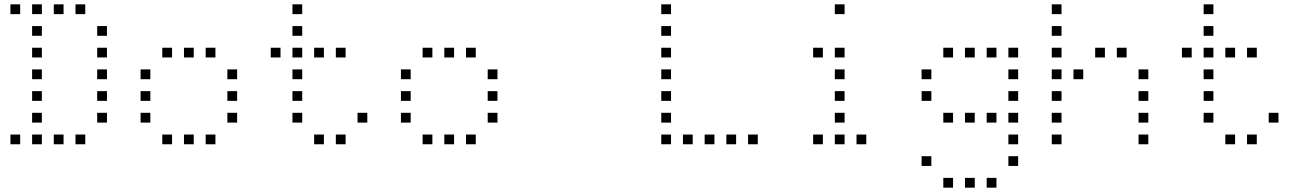

<svg xmlns="http://www.w3.org/2000/svg" viewBox="-20 -693 6040 885"><path d="M29 -673Q28 -673 28 -673Q28 -673 28 -672V-629Q28 -628 28 -628Q28 -628 29 -628H72Q73 -628 73 -628Q73 -628 73 -629V-672Q73 -673 73 -673Q73 -673 72 -673ZM129 -673Q128 -673 128 -673Q128 -673 128 -672V-629Q128 -628 128 -628Q128 -628 129 -628H172Q173 -628 173 -628Q173 -628 173 -629V-672Q173 -673 173 -673Q173 -673 172 -673ZM229 -673Q228 -673 228 -673Q228 -673 228 -672V-629Q228 -628 228 -628Q228 -628 229 -628H272Q273 -628 273 -628Q273 -628 273 -629V-672Q273 -673 273 -673Q273 -673 272 -673ZM329 -673Q328 -673 328 -673Q328 -673 328 -672V-629Q328 -628 328 -628Q328 -628 329 -628H372Q373 -628 373 -628Q373 -628 373 -629V-672Q373 -673 373 -673Q373 -673 372 -673ZM129 -573Q128 -573 128 -573Q128 -573 128 -572V-529Q128 -528 128 -528Q128 -528 129 -528H172Q173 -528 173 -528Q173 -528 173 -529V-572Q173 -573 173 -573Q173 -573 172 -573ZM429 -573Q428 -573 428 -573Q428 -573 428 -572V-529Q428 -528 428 -528Q428 -528 429 -528H472Q473 -528 473 -528Q473 -528 473 -529V-572Q473 -573 473 -573Q473 -573 472 -573ZM129 -473Q128 -473 128 -473Q128 -473 128 -472V-429Q128 -428 128 -428Q128 -428 129 -428H172Q173 -428 173 -428Q173 -428 173 -429V-472Q173 -473 173 -473Q173 -473 172 -473ZM429 -473Q428 -473 428 -473Q428 -473 428 -472V-429Q428 -428 428 -428Q428 -428 429 -428H472Q473 -428 473 -428Q473 -428 473 -429V-472Q473 -473 473 -473Q473 -473 472 -473ZM129 -373Q128 -373 128 -373Q128 -373 128 -372V-329Q128 -328 128 -328Q128 -328 129 -328H172Q173 -328 173 -328Q173 -328 173 -329V-372Q173 -373 173 -373Q173 -373 172 -373ZM429 -373Q428 -373 428 -373Q428 -373 428 -372V-329Q428 -328 428 -328Q428 -328 429 -328H472Q473 -328 473 -328Q473 -328 473 -329V-372Q473 -373 473 -373Q473 -373 472 -373ZM129 -273Q128 -273 128 -273Q128 -273 128 -272V-229Q128 -228 128 -228Q128 -228 129 -228H172Q173 -228 173 -228Q173 -228 173 -229V-272Q173 -273 173 -273Q173 -273 172 -273ZM429 -273Q428 -273 428 -273Q428 -273 428 -272V-229Q428 -228 428 -228Q428 -228 429 -228H472Q473 -228 473 -228Q473 -228 473 -229V-272Q473 -273 473 -273Q473 -273 472 -273ZM129 -173Q128 -173 128 -173Q128 -173 128 -172V-129Q128 -128 128 -128Q128 -128 129 -128H172Q173 -128 173 -128Q173 -128 173 -129V-172Q173 -173 173 -173Q173 -173 172 -173ZM429 -173Q428 -173 428 -173Q428 -173 428 -172V-129Q428 -128 428 -128Q428 -128 429 -128H472Q473 -128 473 -128Q473 -128 473 -129V-172Q473 -173 473 -173Q473 -173 472 -173ZM29 -73Q28 -73 28 -73Q28 -73 28 -72V-29Q28 -28 28 -28Q28 -28 29 -28H72Q73 -28 73 -28Q73 -28 73 -29V-72Q73 -73 73 -73Q73 -73 72 -73ZM129 -73Q128 -73 128 -73Q128 -73 128 -72V-29Q128 -28 128 -28Q128 -28 129 -28H172Q173 -28 173 -28Q173 -28 173 -29V-72Q173 -73 173 -73Q173 -73 172 -73ZM229 -73Q228 -73 228 -73Q228 -73 228 -72V-29Q228 -28 228 -28Q228 -28 229 -28H272Q273 -28 273 -28Q273 -28 273 -29V-72Q273 -73 273 -73Q273 -73 272 -73ZM329 -73Q328 -73 328 -73Q328 -73 328 -72V-29Q328 -28 328 -28Q328 -28 329 -28H372Q373 -28 373 -28Q373 -28 373 -29V-72Q373 -73 373 -73Q373 -73 372 -73Z M729 -473Q728 -473 728 -473Q728 -473 728 -472V-429Q728 -428 728 -428Q728 -428 729 -428H772Q773 -428 773 -428Q773 -428 773 -429V-472Q773 -473 773 -473Q773 -473 772 -473ZM829 -473Q828 -473 828 -473Q828 -473 828 -472V-429Q828 -428 828 -428Q828 -428 829 -428H872Q873 -428 873 -428Q873 -428 873 -429V-472Q873 -473 873 -473Q873 -473 872 -473ZM929 -473Q928 -473 928 -473Q928 -473 928 -472V-429Q928 -428 928 -428Q928 -428 929 -428H972Q973 -428 973 -428Q973 -428 973 -429V-472Q973 -473 973 -473Q973 -473 972 -473ZM629 -373Q628 -373 628 -373Q628 -373 628 -372V-329Q628 -328 628 -328Q628 -328 629 -328H672Q673 -328 673 -328Q673 -328 673 -329V-372Q673 -373 673 -373Q673 -373 672 -373ZM1029 -373Q1028 -373 1028 -373Q1028 -373 1028 -372V-329Q1028 -328 1028 -328Q1028 -328 1029 -328H1072Q1073 -328 1073 -328Q1073 -328 1073 -329V-372Q1073 -373 1073 -373Q1073 -373 1072 -373ZM629 -273Q628 -273 628 -273Q628 -273 628 -272V-229Q628 -228 628 -228Q628 -228 629 -228H672Q673 -228 673 -228Q673 -228 673 -229V-272Q673 -273 673 -273Q673 -273 672 -273ZM1029 -273Q1028 -273 1028 -273Q1028 -273 1028 -272V-229Q1028 -228 1028 -228Q1028 -228 1029 -228H1072Q1073 -228 1073 -228Q1073 -228 1073 -229V-272Q1073 -273 1073 -273Q1073 -273 1072 -273ZM629 -173Q628 -173 628 -173Q628 -173 628 -172V-129Q628 -128 628 -128Q628 -128 629 -128H672Q673 -128 673 -128Q673 -128 673 -129V-172Q673 -173 673 -173Q673 -173 672 -173ZM1029 -173Q1028 -173 1028 -173Q1028 -173 1028 -172V-129Q1028 -128 1028 -128Q1028 -128 1029 -128H1072Q1073 -128 1073 -128Q1073 -128 1073 -129V-172Q1073 -173 1073 -173Q1073 -173 1072 -173ZM729 -73Q728 -73 728 -73Q728 -73 728 -72V-29Q728 -28 728 -28Q728 -28 729 -28H772Q773 -28 773 -28Q773 -28 773 -29V-72Q773 -73 773 -73Q773 -73 772 -73ZM829 -73Q828 -73 828 -73Q828 -73 828 -72V-29Q828 -28 828 -28Q828 -28 829 -28H872Q873 -28 873 -28Q873 -28 873 -29V-72Q873 -73 873 -73Q873 -73 872 -73ZM929 -73Q928 -73 928 -73Q928 -73 928 -72V-29Q928 -28 928 -28Q928 -28 929 -28H972Q973 -28 973 -28Q973 -28 973 -29V-72Q973 -73 973 -73Q973 -73 972 -73Z M1329 -673Q1328 -673 1328 -673Q1328 -673 1328 -672V-629Q1328 -628 1328 -628Q1328 -628 1329 -628H1372Q1373 -628 1373 -628Q1373 -628 1373 -629V-672Q1373 -673 1373 -673Q1373 -673 1372 -673ZM1329 -573Q1328 -573 1328 -573Q1328 -573 1328 -572V-529Q1328 -528 1328 -528Q1328 -528 1329 -528H1372Q1373 -528 1373 -528Q1373 -528 1373 -529V-572Q1373 -573 1373 -573Q1373 -573 1372 -573ZM1229 -473Q1228 -473 1228 -473Q1228 -473 1228 -472V-429Q1228 -428 1228 -428Q1228 -428 1229 -428H1272Q1273 -428 1273 -428Q1273 -428 1273 -429V-472Q1273 -473 1273 -473Q1273 -473 1272 -473ZM1329 -473Q1328 -473 1328 -473Q1328 -473 1328 -472V-429Q1328 -428 1328 -428Q1328 -428 1329 -428H1372Q1373 -428 1373 -428Q1373 -428 1373 -429V-472Q1373 -473 1373 -473Q1373 -473 1372 -473ZM1429 -473Q1428 -473 1428 -473Q1428 -473 1428 -472V-429Q1428 -428 1428 -428Q1428 -428 1429 -428H1472Q1473 -428 1473 -428Q1473 -428 1473 -429V-472Q1473 -473 1473 -473Q1473 -473 1472 -473ZM1529 -473Q1528 -473 1528 -473Q1528 -473 1528 -472V-429Q1528 -428 1528 -428Q1528 -428 1529 -428H1572Q1573 -428 1573 -428Q1573 -428 1573 -429V-472Q1573 -473 1573 -473Q1573 -473 1572 -473ZM1329 -373Q1328 -373 1328 -373Q1328 -373 1328 -372V-329Q1328 -328 1328 -328Q1328 -328 1329 -328H1372Q1373 -328 1373 -328Q1373 -328 1373 -329V-372Q1373 -373 1373 -373Q1373 -373 1372 -373ZM1329 -273Q1328 -273 1328 -273Q1328 -273 1328 -272V-229Q1328 -228 1328 -228Q1328 -228 1329 -228H1372Q1373 -228 1373 -228Q1373 -228 1373 -229V-272Q1373 -273 1373 -273Q1373 -273 1372 -273ZM1329 -173Q1328 -173 1328 -173Q1328 -173 1328 -172V-129Q1328 -128 1328 -128Q1328 -128 1329 -128H1372Q1373 -128 1373 -128Q1373 -128 1373 -129V-172Q1373 -173 1373 -173Q1373 -173 1372 -173ZM1629 -173Q1628 -173 1628 -173Q1628 -173 1628 -172V-129Q1628 -128 1628 -128Q1628 -128 1629 -128H1672Q1673 -128 1673 -128Q1673 -128 1673 -129V-172Q1673 -173 1673 -173Q1673 -173 1672 -173ZM1429 -73Q1428 -73 1428 -73Q1428 -73 1428 -72V-29Q1428 -28 1428 -28Q1428 -28 1429 -28H1472Q1473 -28 1473 -28Q1473 -28 1473 -29V-72Q1473 -73 1473 -73Q1473 -73 1472 -73ZM1529 -73Q1528 -73 1528 -73Q1528 -73 1528 -72V-29Q1528 -28 1528 -28Q1528 -28 1529 -28H1572Q1573 -28 1573 -28Q1573 -28 1573 -29V-72Q1573 -73 1573 -73Q1573 -73 1572 -73Z M1929 -473Q1928 -473 1928 -473Q1928 -473 1928 -472V-429Q1928 -428 1928 -428Q1928 -428 1929 -428H1972Q1973 -428 1973 -428Q1973 -428 1973 -429V-472Q1973 -473 1973 -473Q1973 -473 1972 -473ZM2029 -473Q2028 -473 2028 -473Q2028 -473 2028 -472V-429Q2028 -428 2028 -428Q2028 -428 2029 -428H2072Q2073 -428 2073 -428Q2073 -428 2073 -429V-472Q2073 -473 2073 -473Q2073 -473 2072 -473ZM2129 -473Q2128 -473 2128 -473Q2128 -473 2128 -472V-429Q2128 -428 2128 -428Q2128 -428 2129 -428H2172Q2173 -428 2173 -428Q2173 -428 2173 -429V-472Q2173 -473 2173 -473Q2173 -473 2172 -473ZM1829 -373Q1828 -373 1828 -373Q1828 -373 1828 -372V-329Q1828 -328 1828 -328Q1828 -328 1829 -328H1872Q1873 -328 1873 -328Q1873 -328 1873 -329V-372Q1873 -373 1873 -373Q1873 -373 1872 -373ZM2229 -373Q2228 -373 2228 -373Q2228 -373 2228 -372V-329Q2228 -328 2228 -328Q2228 -328 2229 -328H2272Q2273 -328 2273 -328Q2273 -328 2273 -329V-372Q2273 -373 2273 -373Q2273 -373 2272 -373ZM1829 -273Q1828 -273 1828 -273Q1828 -273 1828 -272V-229Q1828 -228 1828 -228Q1828 -228 1829 -228H1872Q1873 -228 1873 -228Q1873 -228 1873 -229V-272Q1873 -273 1873 -273Q1873 -273 1872 -273ZM2229 -273Q2228 -273 2228 -273Q2228 -273 2228 -272V-229Q2228 -228 2228 -228Q2228 -228 2229 -228H2272Q2273 -228 2273 -228Q2273 -228 2273 -229V-272Q2273 -273 2273 -273Q2273 -273 2272 -273ZM1829 -173Q1828 -173 1828 -173Q1828 -173 1828 -172V-129Q1828 -128 1828 -128Q1828 -128 1829 -128H1872Q1873 -128 1873 -128Q1873 -128 1873 -129V-172Q1873 -173 1873 -173Q1873 -173 1872 -173ZM2229 -173Q2228 -173 2228 -173Q2228 -173 2228 -172V-129Q2228 -128 2228 -128Q2228 -128 2229 -128H2272Q2273 -128 2273 -128Q2273 -128 2273 -129V-172Q2273 -173 2273 -173Q2273 -173 2272 -173ZM1929 -73Q1928 -73 1928 -73Q1928 -73 1928 -72V-29Q1928 -28 1928 -28Q1928 -28 1929 -28H1972Q1973 -28 1973 -28Q1973 -28 1973 -29V-72Q1973 -73 1973 -73Q1973 -73 1972 -73ZM2029 -73Q2028 -73 2028 -73Q2028 -73 2028 -72V-29Q2028 -28 2028 -28Q2028 -28 2029 -28H2072Q2073 -28 2073 -28Q2073 -28 2073 -29V-72Q2073 -73 2073 -73Q2073 -73 2072 -73ZM2129 -73Q2128 -73 2128 -73Q2128 -73 2128 -72V-29Q2128 -28 2128 -28Q2128 -28 2129 -28H2172Q2173 -28 2173 -28Q2173 -28 2173 -29V-72Q2173 -73 2173 -73Q2173 -73 2172 -73Z M3029 -673Q3028 -673 3028 -673Q3028 -673 3028 -672V-629Q3028 -628 3028 -628Q3028 -628 3029 -628H3072Q3073 -628 3073 -628Q3073 -628 3073 -629V-672Q3073 -673 3073 -673Q3073 -673 3072 -673ZM3029 -573Q3028 -573 3028 -573Q3028 -573 3028 -572V-529Q3028 -528 3028 -528Q3028 -528 3029 -528H3072Q3073 -528 3073 -528Q3073 -528 3073 -529V-572Q3073 -573 3073 -573Q3073 -573 3072 -573ZM3029 -473Q3028 -473 3028 -473Q3028 -473 3028 -472V-429Q3028 -428 3028 -428Q3028 -428 3029 -428H3072Q3073 -428 3073 -428Q3073 -428 3073 -429V-472Q3073 -473 3073 -473Q3073 -473 3072 -473ZM3029 -373Q3028 -373 3028 -373Q3028 -373 3028 -372V-329Q3028 -328 3028 -328Q3028 -328 3029 -328H3072Q3073 -328 3073 -328Q3073 -328 3073 -329V-372Q3073 -373 3073 -373Q3073 -373 3072 -373ZM3029 -273Q3028 -273 3028 -273Q3028 -273 3028 -272V-229Q3028 -228 3028 -228Q3028 -228 3029 -228H3072Q3073 -228 3073 -228Q3073 -228 3073 -229V-272Q3073 -273 3073 -273Q3073 -273 3072 -273ZM3029 -173Q3028 -173 3028 -173Q3028 -173 3028 -172V-129Q3028 -128 3028 -128Q3028 -128 3029 -128H3072Q3073 -128 3073 -128Q3073 -128 3073 -129V-172Q3073 -173 3073 -173Q3073 -173 3072 -173ZM3029 -73Q3028 -73 3028 -73Q3028 -73 3028 -72V-29Q3028 -28 3028 -28Q3028 -28 3029 -28H3072Q3073 -28 3073 -28Q3073 -28 3073 -29V-72Q3073 -73 3073 -73Q3073 -73 3072 -73ZM3129 -73Q3128 -73 3128 -73Q3128 -73 3128 -72V-29Q3128 -28 3128 -28Q3128 -28 3129 -28H3172Q3173 -28 3173 -28Q3173 -28 3173 -29V-72Q3173 -73 3173 -73Q3173 -73 3172 -73ZM3229 -73Q3228 -73 3228 -73Q3228 -73 3228 -72V-29Q3228 -28 3228 -28Q3228 -28 3229 -28H3272Q3273 -28 3273 -28Q3273 -28 3273 -29V-72Q3273 -73 3273 -73Q3273 -73 3272 -73ZM3329 -73Q3328 -73 3328 -73Q3328 -73 3328 -72V-29Q3328 -28 3328 -28Q3328 -28 3329 -28H3372Q3373 -28 3373 -28Q3373 -28 3373 -29V-72Q3373 -73 3373 -73Q3373 -73 3372 -73ZM3429 -73Q3428 -73 3428 -73Q3428 -73 3428 -72V-29Q3428 -28 3428 -28Q3428 -28 3429 -28H3472Q3473 -28 3473 -28Q3473 -28 3473 -29V-72Q3473 -73 3473 -73Q3473 -73 3472 -73Z M3829 -673Q3828 -673 3828 -673Q3828 -673 3828 -672V-629Q3828 -628 3828 -628Q3828 -628 3829 -628H3872Q3873 -628 3873 -628Q3873 -628 3873 -629V-672Q3873 -673 3873 -673Q3873 -673 3872 -673ZM3729 -473Q3728 -473 3728 -473Q3728 -473 3728 -472V-429Q3728 -428 3728 -428Q3728 -428 3729 -428H3772Q3773 -428 3773 -428Q3773 -428 3773 -429V-472Q3773 -473 3773 -473Q3773 -473 3772 -473ZM3829 -473Q3828 -473 3828 -473Q3828 -473 3828 -472V-429Q3828 -428 3828 -428Q3828 -428 3829 -428H3872Q3873 -428 3873 -428Q3873 -428 3873 -429V-472Q3873 -473 3873 -473Q3873 -473 3872 -473ZM3829 -373Q3828 -373 3828 -373Q3828 -373 3828 -372V-329Q3828 -328 3828 -328Q3828 -328 3829 -328H3872Q3873 -328 3873 -328Q3873 -328 3873 -329V-372Q3873 -373 3873 -373Q3873 -373 3872 -373ZM3829 -273Q3828 -273 3828 -273Q3828 -273 3828 -272V-229Q3828 -228 3828 -228Q3828 -228 3829 -228H3872Q3873 -228 3873 -228Q3873 -228 3873 -229V-272Q3873 -273 3873 -273Q3873 -273 3872 -273ZM3829 -173Q3828 -173 3828 -173Q3828 -173 3828 -172V-129Q3828 -128 3828 -128Q3828 -128 3829 -128H3872Q3873 -128 3873 -128Q3873 -128 3873 -129V-172Q3873 -173 3873 -173Q3873 -173 3872 -173ZM3729 -73Q3728 -73 3728 -73Q3728 -73 3728 -72V-29Q3728 -28 3728 -28Q3728 -28 3729 -28H3772Q3773 -28 3773 -28Q3773 -28 3773 -29V-72Q3773 -73 3773 -73Q3773 -73 3772 -73ZM3829 -73Q3828 -73 3828 -73Q3828 -73 3828 -72V-29Q3828 -28 3828 -28Q3828 -28 3829 -28H3872Q3873 -28 3873 -28Q3873 -28 3873 -29V-72Q3873 -73 3873 -73Q3873 -73 3872 -73ZM3929 -73Q3928 -73 3928 -73Q3928 -73 3928 -72V-29Q3928 -28 3928 -28Q3928 -28 3929 -28H3972Q3973 -28 3973 -28Q3973 -28 3973 -29V-72Q3973 -73 3973 -73Q3973 -73 3972 -73Z M4329 -473Q4328 -473 4328 -473Q4328 -473 4328 -472V-429Q4328 -428 4328 -428Q4328 -428 4329 -428H4372Q4373 -428 4373 -428Q4373 -428 4373 -429V-472Q4373 -473 4373 -473Q4373 -473 4372 -473ZM4429 -473Q4428 -473 4428 -473Q4428 -473 4428 -472V-429Q4428 -428 4428 -428Q4428 -428 4429 -428H4472Q4473 -428 4473 -428Q4473 -428 4473 -429V-472Q4473 -473 4473 -473Q4473 -473 4472 -473ZM4529 -473Q4528 -473 4528 -473Q4528 -473 4528 -472V-429Q4528 -428 4528 -428Q4528 -428 4529 -428H4572Q4573 -428 4573 -428Q4573 -428 4573 -429V-472Q4573 -473 4573 -473Q4573 -473 4572 -473ZM4629 -473Q4628 -473 4628 -473Q4628 -473 4628 -472V-429Q4628 -428 4628 -428Q4628 -428 4629 -428H4672Q4673 -428 4673 -428Q4673 -428 4673 -429V-472Q4673 -473 4673 -473Q4673 -473 4672 -473ZM4229 -373Q4228 -373 4228 -373Q4228 -373 4228 -372V-329Q4228 -328 4228 -328Q4228 -328 4229 -328H4272Q4273 -328 4273 -328Q4273 -328 4273 -329V-372Q4273 -373 4273 -373Q4273 -373 4272 -373ZM4629 -373Q4628 -373 4628 -373Q4628 -373 4628 -372V-329Q4628 -328 4628 -328Q4628 -328 4629 -328H4672Q4673 -328 4673 -328Q4673 -328 4673 -329V-372Q4673 -373 4673 -373Q4673 -373 4672 -373ZM4229 -273Q4228 -273 4228 -273Q4228 -273 4228 -272V-229Q4228 -228 4228 -228Q4228 -228 4229 -228H4272Q4273 -228 4273 -228Q4273 -228 4273 -229V-272Q4273 -273 4273 -273Q4273 -273 4272 -273ZM4629 -273Q4628 -273 4628 -273Q4628 -273 4628 -272V-229Q4628 -228 4628 -228Q4628 -228 4629 -228H4672Q4673 -228 4673 -228Q4673 -228 4673 -229V-272Q4673 -273 4673 -273Q4673 -273 4672 -273ZM4329 -173Q4328 -173 4328 -173Q4328 -173 4328 -172V-129Q4328 -128 4328 -128Q4328 -128 4329 -128H4372Q4373 -128 4373 -128Q4373 -128 4373 -129V-172Q4373 -173 4373 -173Q4373 -173 4372 -173ZM4429 -173Q4428 -173 4428 -173Q4428 -173 4428 -172V-129Q4428 -128 4428 -128Q4428 -128 4429 -128H4472Q4473 -128 4473 -128Q4473 -128 4473 -129V-172Q4473 -173 4473 -173Q4473 -173 4472 -173ZM4529 -173Q4528 -173 4528 -173Q4528 -173 4528 -172V-129Q4528 -128 4528 -128Q4528 -128 4529 -128H4572Q4573 -128 4573 -128Q4573 -128 4573 -129V-172Q4573 -173 4573 -173Q4573 -173 4572 -173ZM4629 -173Q4628 -173 4628 -173Q4628 -173 4628 -172V-129Q4628 -128 4628 -128Q4628 -128 4629 -128H4672Q4673 -128 4673 -128Q4673 -128 4673 -129V-172Q4673 -173 4673 -173Q4673 -173 4672 -173ZM4629 -73Q4628 -73 4628 -73Q4628 -73 4628 -72V-29Q4628 -28 4628 -28Q4628 -28 4629 -28H4672Q4673 -28 4673 -28Q4673 -28 4673 -29V-72Q4673 -73 4673 -73Q4673 -73 4672 -73ZM4229 27Q4228 27 4228 27Q4228 27 4228 28V71Q4228 72 4228 72Q4228 72 4229 72H4272Q4273 72 4273 72Q4273 72 4273 71V28Q4273 27 4273 27Q4273 27 4272 27ZM4629 27Q4628 27 4628 27Q4628 27 4628 28V71Q4628 72 4628 72Q4628 72 4629 72H4672Q4673 72 4673 72Q4673 72 4673 71V28Q4673 27 4673 27Q4673 27 4672 27ZM4329 127Q4328 127 4328 127Q4328 127 4328 128V171Q4328 172 4328 172Q4328 172 4329 172H4372Q4373 172 4373 172Q4373 172 4373 171V128Q4373 127 4373 127Q4373 127 4372 127ZM4429 127Q4428 127 4428 127Q4428 127 4428 128V171Q4428 172 4428 172Q4428 172 4429 172H4472Q4473 172 4473 172Q4473 172 4473 171V128Q4473 127 4473 127Q4473 127 4472 127ZM4529 127Q4528 127 4528 127Q4528 127 4528 128V171Q4528 172 4528 172Q4528 172 4529 172H4572Q4573 172 4573 172Q4573 172 4573 171V128Q4573 127 4573 127Q4573 127 4572 127Z M4829 -673Q4828 -673 4828 -673Q4828 -673 4828 -672V-629Q4828 -628 4828 -628Q4828 -628 4829 -628H4872Q4873 -628 4873 -628Q4873 -628 4873 -629V-672Q4873 -673 4873 -673Q4873 -673 4872 -673ZM4829 -573Q4828 -573 4828 -573Q4828 -573 4828 -572V-529Q4828 -528 4828 -528Q4828 -528 4829 -528H4872Q4873 -528 4873 -528Q4873 -528 4873 -529V-572Q4873 -573 4873 -573Q4873 -573 4872 -573ZM4829 -473Q4828 -473 4828 -473Q4828 -473 4828 -472V-429Q4828 -428 4828 -428Q4828 -428 4829 -428H4872Q4873 -428 4873 -428Q4873 -428 4873 -429V-472Q4873 -473 4873 -473Q4873 -473 4872 -473ZM5029 -473Q5028 -473 5028 -473Q5028 -473 5028 -472V-429Q5028 -428 5028 -428Q5028 -428 5029 -428H5072Q5073 -428 5073 -428Q5073 -428 5073 -429V-472Q5073 -473 5073 -473Q5073 -473 5072 -473ZM5129 -473Q5128 -473 5128 -473Q5128 -473 5128 -472V-429Q5128 -428 5128 -428Q5128 -428 5129 -428H5172Q5173 -428 5173 -428Q5173 -428 5173 -429V-472Q5173 -473 5173 -473Q5173 -473 5172 -473ZM4829 -373Q4828 -373 4828 -373Q4828 -373 4828 -372V-329Q4828 -328 4828 -328Q4828 -328 4829 -328H4872Q4873 -328 4873 -328Q4873 -328 4873 -329V-372Q4873 -373 4873 -373Q4873 -373 4872 -373ZM4929 -373Q4928 -373 4928 -373Q4928 -373 4928 -372V-329Q4928 -328 4928 -328Q4928 -328 4929 -328H4972Q4973 -328 4973 -328Q4973 -328 4973 -329V-372Q4973 -373 4973 -373Q4973 -373 4972 -373ZM5229 -373Q5228 -373 5228 -373Q5228 -373 5228 -372V-329Q5228 -328 5228 -328Q5228 -328 5229 -328H5272Q5273 -328 5273 -328Q5273 -328 5273 -329V-372Q5273 -373 5273 -373Q5273 -373 5272 -373ZM4829 -273Q4828 -273 4828 -273Q4828 -273 4828 -272V-229Q4828 -228 4828 -228Q4828 -228 4829 -228H4872Q4873 -228 4873 -228Q4873 -228 4873 -229V-272Q4873 -273 4873 -273Q4873 -273 4872 -273ZM5229 -273Q5228 -273 5228 -273Q5228 -273 5228 -272V-229Q5228 -228 5228 -228Q5228 -228 5229 -228H5272Q5273 -228 5273 -228Q5273 -228 5273 -229V-272Q5273 -273 5273 -273Q5273 -273 5272 -273ZM4829 -173Q4828 -173 4828 -173Q4828 -173 4828 -172V-129Q4828 -128 4828 -128Q4828 -128 4829 -128H4872Q4873 -128 4873 -128Q4873 -128 4873 -129V-172Q4873 -173 4873 -173Q4873 -173 4872 -173ZM5229 -173Q5228 -173 5228 -173Q5228 -173 5228 -172V-129Q5228 -128 5228 -128Q5228 -128 5229 -128H5272Q5273 -128 5273 -128Q5273 -128 5273 -129V-172Q5273 -173 5273 -173Q5273 -173 5272 -173ZM4829 -73Q4828 -73 4828 -73Q4828 -73 4828 -72V-29Q4828 -28 4828 -28Q4828 -28 4829 -28H4872Q4873 -28 4873 -28Q4873 -28 4873 -29V-72Q4873 -73 4873 -73Q4873 -73 4872 -73ZM5229 -73Q5228 -73 5228 -73Q5228 -73 5228 -72V-29Q5228 -28 5228 -28Q5228 -28 5229 -28H5272Q5273 -28 5273 -28Q5273 -28 5273 -29V-72Q5273 -73 5273 -73Q5273 -73 5272 -73Z M5529 -673Q5528 -673 5528 -673Q5528 -673 5528 -672V-629Q5528 -628 5528 -628Q5528 -628 5529 -628H5572Q5573 -628 5573 -628Q5573 -628 5573 -629V-672Q5573 -673 5573 -673Q5573 -673 5572 -673ZM5529 -573Q5528 -573 5528 -573Q5528 -573 5528 -572V-529Q5528 -528 5528 -528Q5528 -528 5529 -528H5572Q5573 -528 5573 -528Q5573 -528 5573 -529V-572Q5573 -573 5573 -573Q5573 -573 5572 -573ZM5429 -473Q5428 -473 5428 -473Q5428 -473 5428 -472V-429Q5428 -428 5428 -428Q5428 -428 5429 -428H5472Q5473 -428 5473 -428Q5473 -428 5473 -429V-472Q5473 -473 5473 -473Q5473 -473 5472 -473ZM5529 -473Q5528 -473 5528 -473Q5528 -473 5528 -472V-429Q5528 -428 5528 -428Q5528 -428 5529 -428H5572Q5573 -428 5573 -428Q5573 -428 5573 -429V-472Q5573 -473 5573 -473Q5573 -473 5572 -473ZM5629 -473Q5628 -473 5628 -473Q5628 -473 5628 -472V-429Q5628 -428 5628 -428Q5628 -428 5629 -428H5672Q5673 -428 5673 -428Q5673 -428 5673 -429V-472Q5673 -473 5673 -473Q5673 -473 5672 -473ZM5729 -473Q5728 -473 5728 -473Q5728 -473 5728 -472V-429Q5728 -428 5728 -428Q5728 -428 5729 -428H5772Q5773 -428 5773 -428Q5773 -428 5773 -429V-472Q5773 -473 5773 -473Q5773 -473 5772 -473ZM5529 -373Q5528 -373 5528 -373Q5528 -373 5528 -372V-329Q5528 -328 5528 -328Q5528 -328 5529 -328H5572Q5573 -328 5573 -328Q5573 -328 5573 -329V-372Q5573 -373 5573 -373Q5573 -373 5572 -373ZM5529 -273Q5528 -273 5528 -273Q5528 -273 5528 -272V-229Q5528 -228 5528 -228Q5528 -228 5529 -228H5572Q5573 -228 5573 -228Q5573 -228 5573 -229V-272Q5573 -273 5573 -273Q5573 -273 5572 -273ZM5529 -173Q5528 -173 5528 -173Q5528 -173 5528 -172V-129Q5528 -128 5528 -128Q5528 -128 5529 -128H5572Q5573 -128 5573 -128Q5573 -128 5573 -129V-172Q5573 -173 5573 -173Q5573 -173 5572 -173ZM5829 -173Q5828 -173 5828 -173Q5828 -173 5828 -172V-129Q5828 -128 5828 -128Q5828 -128 5829 -128H5872Q5873 -128 5873 -128Q5873 -128 5873 -129V-172Q5873 -173 5873 -173Q5873 -173 5872 -173ZM5629 -73Q5628 -73 5628 -73Q5628 -73 5628 -72V-29Q5628 -28 5628 -28Q5628 -28 5629 -28H5672Q5673 -28 5673 -28Q5673 -28 5673 -29V-72Q5673 -73 5673 -73Q5673 -73 5672 -73ZM5729 -73Q5728 -73 5728 -73Q5728 -73 5728 -72V-29Q5728 -28 5728 -28Q5728 -28 5729 -28H5772Q5773 -28 5773 -28Q5773 -28 5773 -29V-72Q5773 -73 5773 -73Q5773 -73 5772 -73Z"/></svg>

Font: Doto Light
Style: Regular
Weight: 300
Monospace: yes
Version: Version 1.000